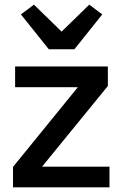

<svg xmlns="http://www.w3.org/2000/svg" viewBox="-20 -806 527 826"><path d="M36 0V-88L315 -431H45V-520H444V-436L161 -89H451V0ZM190 -594 70 -744 126 -786 245 -670 364 -786 420 -744 300 -594Z"/></svg>

Font: IBM Plex Sans Thai Looped Medium
Style: Regular
Weight: 500
Designer: Mike Abbink, Paul van der Laan, Pieter van Rosmalen, Ben Mitchell, Mark Frömberg
Foundry: Bold Monday
Version: Version 1.1